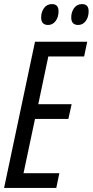

<svg xmlns="http://www.w3.org/2000/svg" viewBox="-20 -918 453 938"><path d="M266 -863Q266 -898 234 -898Q209 -898 195 -878.5Q181 -859 181 -833Q181 -796 215 -796Q237 -796 251.5 -815Q266 -834 266 -863ZM413 -863Q413 -898 381 -898Q356 -898 342 -878.5Q328 -859 328 -833Q328 -796 362 -796Q384 -796 398.5 -815Q413 -834 413 -863ZM255 0 270 -72H95L151 -337H314L330 -409H167L216 -642H391L406 -714H151L0 0Z"/></svg>

Font: Noto Sans Display Condensed
Style: Italic
Weight: 400
Width: 3
Designer: Monotype Design team
Foundry: Monotype Imaging Inc.
Version: 1.000